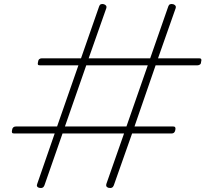

<svg xmlns="http://www.w3.org/2000/svg" viewBox="-20 -915 1022 955"><path d="M174 19Q159 14 165 0L252 -251H51Q42 -251 40 -255Q38 -259 40 -268Q41 -277 46 -281.5Q51 -286 60 -286H264L370 -590H179Q170 -590 168.5 -594Q167 -598 169 -606Q170 -616 175 -620.5Q180 -625 188 -625H383L473 -883Q478 -899 497 -894Q513 -888 509 -875L421 -625H727L817 -883Q822 -899 842 -894Q858 -888 854 -875L766 -625H971Q979 -625 981 -620.5Q983 -616 980 -606Q980 -598 974.5 -594Q969 -590 961 -590H754L649 -286H841Q849 -286 851.5 -281.5Q854 -277 852 -268Q850 -259 845.5 -255Q841 -251 833 -251H637L546 7Q540 24 519 19Q511 16 509 11.5Q507 7 509 0L597 -251H291L201 7Q195 24 174 19ZM303 -286H609L715 -590H409Z"/></svg>

Font: Playwrite IS Thin
Style: Regular
Weight: 250
Designer: Veronika Burian, José Scaglione
Foundry: TypeTogether
Version: Version 1.002